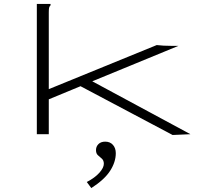

<svg xmlns="http://www.w3.org/2000/svg" viewBox="-20 -685 1040 980"><path d="M391 -245 229 -178V0H168V-665H238V-658Q232 -652 230.5 -645Q229 -638 229 -621V-230L780 -455Q795 -453 815 -452Q835 -451 853 -451H891L451 -270L952 0L861 4ZM446 275 423 244Q465 222 487.5 196.5Q510 171 510 151Q510 134 500 125Q490 116 480 107.5Q470 99 470 81Q470 63 482.5 50.5Q495 38 517 38Q542 38 556.5 54.5Q571 71 571 97Q571 142 542 187Q513 232 446 275Z"/></svg>

Font: Inconsolata UltraExpanded Light
Style: Regular
Weight: 300
Width: 9
Monospace: yes
Designer: Raph Levien, Cyreal, Brenton Simpson
Foundry: Raph Levien, Cyreal, Google
Version: Version 3.001; ttfautohint (v1.8.2.53-6de2)